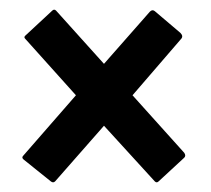

<svg xmlns="http://www.w3.org/2000/svg" viewBox="-20 -549 437 397"><path d="M29 -219Q24 -223 28 -227L137 -352L32 -469Q29 -472 32 -475L88 -527Q92 -531 96 -527L195 -417L290 -525Q295 -530 300 -526L353 -481Q360 -474 354 -468L254 -352L361 -233Q365 -227 361 -223L308 -174Q304 -170 300 -174L195 -289L94 -174Q90 -170 85 -174Z"/></svg>

Font: AL Dynamic
Style: Regular
Weight: 400
Version: Version 1.000; ttfautohint (v1.8.2) -l 8 -r 50 -G 200 -x 14 